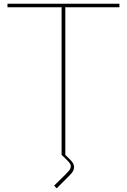

<svg xmlns="http://www.w3.org/2000/svg" viewBox="-20 -830 680 1029"><path d="M620.1 -810.1V-791H328.1L330.1 -788.1V0L358.9 28.8Q396.5 66.4 356 106.9L284.2 179.2L270 165L329.1 106.9Q344.2 91.8 350.8 83.5Q357.4 75.2 359.1 65.4Q360.8 55.7 355 46.6Q349.1 37.6 335 23.9L310.1 0V-788.1L312 -791H20V-810.1Z"/></svg>

Font: Sinkin Sans 100 Thin
Style: Regular
Weight: 100
Designer: Keith Bates
Foundry: K-Type
Version: Sinkin Sans (version 1.0)  by Keith Bates   •   © 2014   www